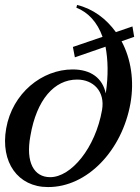

<svg xmlns="http://www.w3.org/2000/svg" viewBox="-20 -740 565 777"><path d="M174 17C333 18 474 -131 508 -322C524 -413 510 -502 472 -573L523 -591L516 -633L449 -610C410 -664 357 -704 292 -720L289 -709C337 -690 374 -650 395 -591L275 -550L283 -508L407 -551C417 -499 419 -435 408 -362C395 -423 349 -459 274 -459C150 -459 30 -363 5 -220C-19 -84 52 17 174 17ZM103 -190C128 -337 200 -418 292 -418C357 -418 406 -371 393 -295C366 -141 268 -23 183 -23C118 -23 83 -82 103 -190Z"/></svg>

Font: RL Madena Oblique
Style: Regular
Weight: 400
Italic angle: -10°
Designer: I Kadek Wantara Putra
Foundry: Roughlines ID
Version: Version 1.000;Glyphs 3.1.2 (3151)